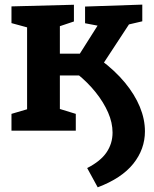

<svg xmlns="http://www.w3.org/2000/svg" viewBox="-20 -558 656 820"><path d="M309 -243 349.7 -235.7H212.7L235.7 -246.7V-70.3L221.3 -97L303.7 -71.7V0H29V-71.7L112.7 -96.3L95.7 -70.3V-463.3L115.7 -435.7L29 -459.3V-530.7L295.7 -537.7V-466.3L222.3 -441.7L235.7 -463.3V-299.7L212.7 -328.7H346L305.3 -304L404 -460L415 -445L343.3 -458.7V-530L587.7 -538.3V-467L505 -447.7L541 -469.3L409 -268L410.3 -301.7Q471.3 -256.3 513.3 -205.5Q555.3 -154.7 577.2 -101.8Q599 -49 599 3Q599 79 549.3 141.2Q499.7 203.3 397.3 242L352.3 159.7Q409.3 130.7 435 92.8Q460.7 55 460.7 8.3Q460.7 -34 441.7 -77.5Q422.7 -121 389 -163.3Q355.3 -205.7 309 -243Z"/></svg>

Font: Bitter Thin
Style: Regular
Weight: 100
Designer: Sol Matas, and Bitter project Authors
Foundry: Sol Matas
Version: Version 2.002